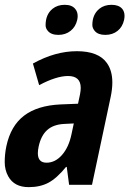

<svg xmlns="http://www.w3.org/2000/svg" viewBox="-44 -768 538 798"><path d="M269 -730.5Q278.8 -718.8 278.8 -701.2Q278.8 -693.4 276.9 -685.1Q270.5 -656.7 249.5 -639.9Q228.5 -623 198.5 -623Q168.5 -623 154.8 -639.6Q145.5 -650.4 145.5 -663.1Q145.5 -708 174.3 -731.4Q194.8 -748 225.1 -748Q255.4 -748 269 -730.5ZM368.7 -731.4Q389.2 -748 419.4 -748Q449.7 -748 463.9 -731.4Q473.6 -719.7 473.6 -702.1Q473.6 -694.3 471.7 -685.1Q465.3 -656.2 444.6 -639.6Q423.8 -623 393.6 -623Q363.3 -623 349.6 -639.6Q339.8 -651.4 339.8 -664.1Q339.8 -707.5 368.7 -731.4ZM92.8 -503.9Q185.1 -555.2 275.4 -555.2Q365.7 -555.2 400.4 -505.9Q422.9 -474.1 422.9 -425.3Q422.9 -397.9 416 -365.2L338.4 0H243.2L233.4 -74.2H230.5Q191.9 -26.9 157.2 -8.5Q122.6 9.8 75.2 9.8Q15.1 9.8 -9.8 -35.2Q-24.4 -61.5 -24.4 -94.5Q-24.4 -127.4 -17.6 -160.2Q0.5 -245.1 56.2 -287.4Q111.8 -329.6 207.5 -334L280.3 -336.9L288.6 -376Q291.5 -391.1 291.5 -402.8Q291.5 -452.1 238.8 -452.1Q190.4 -452.1 118.7 -414.1ZM113.3 -131.3Q113.3 -91.8 149.4 -91.8Q185.5 -91.8 213.6 -123.8Q241.7 -155.8 252.9 -209L262.7 -254.9L222.2 -252.9Q177.7 -250.5 152.1 -227.5Q126.5 -204.6 116.7 -159.2Q113.3 -143.6 113.3 -131.3Z"/></svg>

Font: Open Sans Hebrew Condensed
Style: Bold Italic
Weight: 700
Width: 3
Italic angle: -12°
Foundry: Ascender Corporation, Yanek Iontef
Version: Version 2.001;PS 002.001;hotconv 1.0.70;makeotf.lib2.5.58329